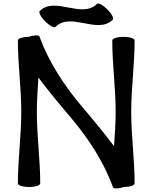

<svg xmlns="http://www.w3.org/2000/svg" viewBox="-20 -1026 813 1074"><path d="M291 -876C376 -961 526 -831 611 -916C618 -923 605 -949 580 -974C556 -998 530 -1012 522 -1004C437 -919 287 -1049 202 -964C195 -957 208 -931 233 -906C257 -882 283 -868 291 -876ZM733 0C733 -134 714 -266 714 -400C714 -534 733 -666 733 -800C733 -811 705 -820 671 -820C636 -820 608 -811 608 -800C608 -666 627 -534 627 -400C627 -336 622 -272 618 -208C562 -283 497 -361 440 -428C340 -546 254 -676 201 -821C198 -831 170 -830 139 -820C108 -820 80 -811 80 -800C80 -666 99 -534 99 -400C99 -266 80 -134 80 0C80 11 108 20 142 20C177 20 205 11 205 0C205 -134 186 -266 186 -400C186 -464 191 -528 195 -592C251 -517 316 -439 373 -372C473 -254 559 -124 612 21C615 31 643 30 674 20C705 20 733 11 733 0Z"/></svg>

Font: Nupuram
Style: Bold
Weight: 700
Designer: Santhosh Thottingal (santhosh.thottingal@gmail.com)
Foundry: SMC
Version: Version 1.000